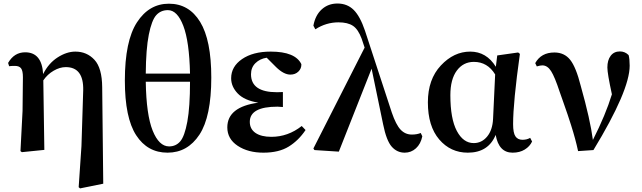

<svg xmlns="http://www.w3.org/2000/svg" viewBox="-20 -840 3596 1076"><path d="M552.7 -351.6 558.6 189.5 428.7 215.8 420.9 209 436.5 -21.5 446.3 -334Q449.2 -463.9 348.6 -463.9Q315.4 -463.9 280.8 -443.8Q246.1 -423.8 222.7 -389.6L228.5 0L102.5 12.7L94.7 6.8L106.4 -218.8L108.4 -407.2Q108.4 -443.4 98.1 -457Q87.9 -470.7 63.5 -470.7Q38.1 -470.7 31.2 -468.8L25.4 -487.3Q59.6 -546.9 121.1 -546.9Q214.8 -546.9 221.7 -424.8Q252 -485.4 302.7 -518.1Q353.5 -550.8 402.3 -550.8Q466.8 -550.8 509.3 -504.9Q551.8 -459 552.7 -351.6Z M1044.9 -381.8H796.9Q799.8 -197.3 835.4 -108.4Q871.1 -19.5 927.7 -19.5Q965.8 -19.5 990.2 -47.9Q1014.6 -76.2 1029.8 -158.2Q1044.9 -240.2 1044.9 -381.8ZM796.9 -427.7H1044.9Q1041 -607.4 1007.3 -695.3Q973.6 -783.2 920.9 -783.2Q880.9 -783.2 855.5 -754.9Q830.1 -726.6 814 -646Q797.9 -565.4 796.9 -427.7ZM926.8 -819.3Q1039.1 -819.3 1101.6 -717.3Q1164.1 -615.2 1164.1 -405.3Q1164.1 -186.5 1097.7 -85.4Q1031.2 15.6 918.9 15.6Q806.6 15.6 743.2 -82Q679.7 -179.7 679.7 -388.7Q679.7 -610.4 747.6 -714.8Q815.4 -819.3 926.8 -819.3Z M1670.9 -133.8 1692.4 -111.3Q1653.3 -52.7 1598.1 -18.6Q1543 15.6 1456.1 15.6Q1370.1 15.6 1312 -22.9Q1253.9 -61.5 1253.9 -126Q1253.9 -241.2 1427.7 -264.6Q1349.6 -277.3 1312.5 -315.9Q1275.4 -354.5 1275.4 -401.4Q1275.4 -466.8 1336.4 -508.8Q1397.5 -550.8 1497.1 -550.8Q1634.8 -550.8 1668.9 -480.5Q1669.9 -456.1 1652.3 -439Q1634.8 -421.9 1607.4 -421.9Q1570.3 -421.9 1527.3 -463.9L1474.6 -516.6Q1436.5 -510.7 1411.6 -486.3Q1386.7 -461.9 1386.7 -423.8Q1386.7 -323.2 1532.2 -323.2Q1555.7 -323.2 1565.4 -324.2V-240.2Q1543.9 -242.2 1535.2 -242.2Q1379.9 -242.2 1379.9 -157.2Q1379.9 -117.2 1411.6 -95.2Q1443.4 -73.2 1501 -73.2Q1593.8 -73.2 1670.9 -133.8Z M2337.9 -94.7 2346.7 -76.2Q2337.9 -33.2 2311 -8.8Q2284.2 15.6 2248 15.6Q2205.1 15.6 2175.3 -18.1Q2145.5 -51.8 2127 -143.6L2062.5 -455.1L1878.9 9.8L1742.2 1L1736.3 -7.8L2023.4 -573.2L2006.8 -623Q1987.3 -675.8 1958 -695.3Q1928.7 -714.8 1877 -714.8Q1807.6 -714.8 1747.1 -675.8L1736.3 -696.3Q1747.1 -754.9 1783.2 -787.6Q1819.3 -820.3 1871.1 -820.3Q1925.8 -820.3 1961.9 -784.7Q1998 -749 2025.4 -668L2175.8 -209Q2199.2 -140.6 2225.1 -113.3Q2251 -85.9 2288.1 -85.9Q2316.4 -85.9 2337.9 -94.7Z M2743.2 -173.8 2754.9 -422.9Q2711.9 -493.2 2635.7 -493.2Q2576.2 -493.2 2540 -444.3Q2503.9 -395.5 2503.9 -306.6Q2503.9 -174.8 2540 -106.4Q2576.2 -38.1 2634.8 -38.1Q2679.7 -38.1 2710 -74.7Q2740.2 -111.3 2743.2 -173.8ZM2951.2 -67.4 2961.9 -46.9Q2949.2 -19.5 2920.9 -2Q2892.6 15.6 2852.5 15.6Q2775.4 15.6 2757.8 -84Q2716.8 15.6 2601.6 15.6Q2504.9 15.6 2441.4 -58.6Q2377.9 -132.8 2377.9 -266.6Q2377.9 -395.5 2450.7 -473.1Q2523.4 -550.8 2615.2 -550.8Q2706.1 -550.8 2758.8 -465.8L2766.6 -529.3L2883.8 -545.9L2893.6 -538.1Q2855.5 -266.6 2855.5 -144.5Q2855.5 -94.7 2868.7 -75.7Q2881.8 -56.6 2908.2 -56.6Q2932.6 -56.6 2951.2 -67.4Z M2988.3 -467.8 2979.5 -486.3Q3012.7 -545.9 3086.9 -545.9Q3142.6 -545.9 3175.3 -504.9Q3208 -463.9 3234.4 -359.4Q3288.1 -168.9 3302.7 -55.7Q3374 -196.3 3409.2 -311.5Q3383.8 -427.7 3383.8 -461.9Q3383.8 -502.9 3402.3 -527.3Q3420.9 -551.8 3454.1 -551.8Q3482.4 -551.8 3502.9 -531.2Q3508.8 -509.8 3508.8 -471.7Q3508.8 -333 3305.7 1L3219.7 6.8Q3211.9 -29.3 3202.6 -63.5Q3193.4 -97.7 3180.7 -137.7Q3168 -177.7 3161.1 -197.8Q3154.3 -217.8 3137.2 -266.6Q3120.1 -315.4 3116.2 -326.2Q3088.9 -409.2 3068.4 -441.4Q3047.9 -473.6 3019.5 -473.6Q3007.8 -473.6 2988.3 -467.8Z"/></svg>

Font: Bpmf Zihi Serif Bold
Style: Bold
Weight: 700
Foundry: But Ko
Version: Version 1.320